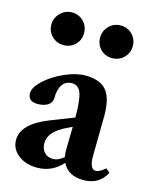

<svg xmlns="http://www.w3.org/2000/svg" viewBox="-108 -767 682 851"><g transform="rotate(15 233.0 -341.5)"><path d="M41.5 -618.7Q41.5 -648.9 63.7 -671.4Q85.9 -693.8 116.7 -693.8Q148.4 -693.8 169.9 -672.1Q191.4 -650.4 191.4 -618.7Q191.4 -586.9 169.9 -565.4Q148.4 -543.9 116.7 -543.9Q85 -543.9 63.2 -565.4Q41.5 -586.9 41.5 -618.7ZM265.1 -618.7Q265.1 -649.4 286.9 -671.6Q308.6 -693.8 339.4 -693.8Q372.1 -693.8 393.6 -672.1Q415 -650.4 415 -618.7Q415 -586.9 393.1 -565.4Q371.1 -543.9 339.4 -543.9Q307.6 -543.9 286.4 -565.4Q265.1 -586.9 265.1 -618.7ZM143.1 11.2Q91.3 11.2 56.9 -15.9Q22.5 -43 22.5 -84Q22.5 -158.7 147 -207L251 -247.6Q251 -328.1 239.3 -359.4Q227.5 -390.6 197.8 -390.6Q169.4 -390.6 154.1 -368.7Q138.7 -346.7 138.7 -306.2Q138.7 -286.1 120.8 -274.2Q103 -262.2 72.8 -262.2Q28.8 -262.2 28.8 -300.3Q28.8 -327.1 64.5 -360.1Q100.1 -393.1 151.9 -416Q203.6 -439 245.6 -439Q314 -439 343.5 -403.8Q373 -368.7 373 -287.6Q373 -255.9 370.6 -102.1Q370.1 -75.7 377.2 -59.1Q384.3 -42.5 398.4 -42.5Q416 -42.5 441.9 -65.4L460.4 -49.8Q428.2 11.2 356.9 11.2Q285.2 11.2 259.8 -42Q212.9 11.2 143.1 11.2ZM147.5 -102.1Q147.5 -76.2 162.6 -60.3Q177.7 -44.4 201.7 -44.4Q227.5 -44.4 251.5 -66.9Q247.6 -82.5 248.5 -101.6Q250.5 -170.9 250.5 -204.6L232.9 -196.3Q188.5 -175.8 168 -153.1Q147.5 -130.4 147.5 -102.1Z"/></g></svg>

Font: Elstob 14pt
Style: Bold
Weight: 700
Designer: Peter S. Baker
Version: Version 1.015